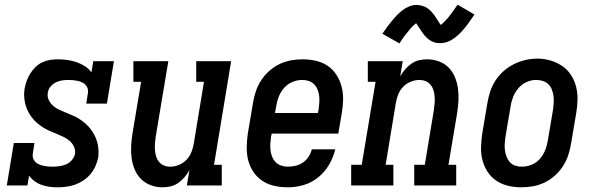

<svg xmlns="http://www.w3.org/2000/svg" viewBox="-20 -791 2540 819"><path d="M225 8Q208 8 190 5.5Q172 3 156.5 -2.5Q141 -8 127.5 -18Q114 -28 104 -42L97 0H9L39 -181H127L120 -136Q118 -126 121 -116.5Q124 -107 130.5 -100.5Q137 -94 146 -90Q155 -86 164.5 -84Q174 -82 184 -81Q194 -80 204 -80Q218 -80 233 -82Q248 -84 262 -90Q276 -96 286.5 -108Q297 -120 300 -135Q302 -152 295 -166.5Q288 -181 276 -191Q264 -201 249 -208Q234 -215 219.5 -221Q205 -227 190 -233.5Q175 -240 162 -248.5Q149 -257 137 -267.5Q125 -278 115.5 -290.5Q106 -303 99 -317Q92 -331 88 -347Q84 -363 83 -379.5Q82 -396 85 -413Q88 -430 94 -446.5Q100 -463 109.5 -478Q119 -493 132 -505.5Q145 -518 161 -525.5Q177 -533 194 -535.5Q211 -538 228 -538Q248 -538 268.5 -535Q289 -532 307.5 -525.5Q326 -519 342.5 -508.5Q359 -498 370 -482L378 -530H466L436 -349H348L355 -394Q357 -404 354 -413.5Q351 -423 344.5 -429.5Q338 -436 329.5 -440Q321 -444 311.5 -446Q302 -448 292 -449Q282 -450 272 -450Q259 -450 245 -448Q231 -446 218 -439.5Q205 -433 195.5 -421.5Q186 -410 184 -396Q181 -379 188 -364.5Q195 -350 207 -339.5Q219 -329 233.5 -322.5Q248 -316 262.5 -310Q277 -304 292 -297.5Q307 -291 320 -282.5Q333 -274 345 -263.5Q357 -253 366.5 -240.5Q376 -228 383 -214.5Q390 -201 394.5 -185Q399 -169 400 -152.5Q401 -136 399 -119Q395 -100 387 -82Q379 -64 366 -48.5Q353 -33 336 -21.5Q319 -10 300.5 -3.5Q282 3 263 5.5Q244 8 225 8Z M673 8Q647 8 623 -1Q599 -10 581.5 -27.5Q564 -45 554.5 -68Q545 -91 541.5 -116.5Q538 -142 539.5 -168.5Q541 -195 545 -221L582 -442H549V-530H698L644 -207Q642 -193 641 -178.5Q640 -164 641 -150.5Q642 -137 646 -124Q650 -111 658.5 -100.5Q667 -90 679.5 -85Q692 -80 707 -80Q725 -80 744 -88Q763 -96 776.5 -110.5Q790 -125 797 -143.5Q804 -162 807 -181L850 -442H817V-530H966L893 -88H926V0H777L788 -65Q779 -49 767 -35Q755 -21 740 -10.5Q725 0 707.5 4Q690 8 673 8Z M1208 8Q1179 8 1151 2Q1123 -4 1100 -19Q1077 -34 1061.5 -57Q1046 -80 1039 -106.5Q1032 -133 1032.5 -162.5Q1033 -192 1037 -221L1059 -351Q1063 -376 1071 -400.5Q1079 -425 1093.5 -447.5Q1108 -470 1128 -488Q1148 -506 1172 -517.5Q1196 -529 1221 -533.5Q1246 -538 1271 -538Q1300 -538 1328 -531.5Q1356 -525 1378 -510Q1400 -495 1415 -472Q1430 -449 1437 -422Q1444 -395 1443.5 -366Q1443 -337 1438 -309L1423 -221H1139L1136 -207Q1134 -192 1133 -177.5Q1132 -163 1134 -148.5Q1136 -134 1141.5 -121Q1147 -108 1156.5 -98.5Q1166 -89 1180 -84.5Q1194 -80 1208 -80Q1225 -80 1241.5 -84Q1258 -88 1272.5 -98Q1287 -108 1296.5 -123Q1306 -138 1310 -154H1410Q1402 -120 1384 -89Q1366 -58 1338 -35Q1310 -12 1276 -2Q1242 8 1208 8ZM1336 -309 1339 -323Q1341 -338 1342 -352.5Q1343 -367 1341.5 -381Q1340 -395 1335 -408Q1330 -421 1320.5 -431Q1311 -441 1297.5 -445.5Q1284 -450 1269 -450Q1248 -450 1227.5 -441.5Q1207 -433 1192 -416Q1177 -399 1169 -378.5Q1161 -358 1158 -337L1153 -309Z M1478 0V-88H1523L1582 -442H1549V-530H1698L1687 -465Q1696 -481 1708 -495Q1720 -509 1735 -519.5Q1750 -530 1767.5 -534Q1785 -538 1802 -538Q1828 -538 1852.5 -529Q1877 -520 1894 -502.5Q1911 -485 1920.5 -462Q1930 -439 1933.5 -413.5Q1937 -388 1935.5 -361.5Q1934 -335 1930 -309L1893 -88H1926V0H1747V-88H1792L1831 -323Q1833 -337 1834 -351.5Q1835 -366 1834 -379.5Q1833 -393 1829 -406Q1825 -419 1816.5 -429.5Q1808 -440 1795.5 -445Q1783 -450 1769 -450Q1750 -450 1731 -442Q1712 -434 1698.5 -419.5Q1685 -405 1678 -386.5Q1671 -368 1668 -349L1625 -88H1658V0ZM1684 -606 1611 -647Q1623 -665 1634 -679.5Q1645 -694 1655 -706Q1665 -718 1675 -728Q1685 -738 1698 -748Q1711 -758 1726.5 -764Q1742 -770 1757 -770Q1763 -770 1768 -769Q1773 -768 1778 -767Q1783 -766 1788 -764Q1793 -762 1797.5 -759.5Q1802 -757 1806 -754Q1810 -751 1813.5 -748Q1817 -745 1821 -740.5Q1825 -736 1828 -732Q1831 -728 1834 -724Q1837 -720 1839 -716.5Q1841 -713 1844 -709Q1847 -705 1849.5 -700.5Q1852 -696 1855 -691.5Q1858 -687 1860 -685Q1864 -687 1869.5 -692.5Q1875 -698 1878.5 -701.5Q1882 -705 1885.5 -709Q1889 -713 1893.5 -718Q1898 -723 1902 -729Q1906 -735 1911 -741.5Q1916 -748 1921 -755.5Q1926 -763 1932 -771L2004 -729Q1992 -712 1981.5 -697Q1971 -682 1961 -670Q1951 -658 1941 -648Q1931 -638 1917.5 -628Q1904 -618 1889 -612.5Q1874 -607 1858 -607Q1852 -607 1845.5 -607.5Q1839 -608 1833.5 -610Q1828 -612 1822.5 -614.5Q1817 -617 1812 -620.5Q1807 -624 1803 -627.5Q1799 -631 1794.5 -636Q1790 -641 1786.5 -645.5Q1783 -650 1780 -654.5Q1777 -659 1774 -663.5Q1771 -668 1767 -674Q1763 -680 1760 -684.5Q1757 -689 1755 -692Q1751 -689 1745.5 -684Q1740 -679 1736.5 -675.5Q1733 -672 1729.5 -667.5Q1726 -663 1722 -658Q1718 -653 1713.5 -647.5Q1709 -642 1704 -635.5Q1699 -629 1694 -621.5Q1689 -614 1684 -606Z M2204 8Q2175 8 2147.5 1.5Q2120 -5 2097.5 -20Q2075 -35 2060 -58Q2045 -81 2038 -108Q2031 -135 2032 -164Q2033 -193 2037 -221L2059 -351Q2063 -376 2071 -400.5Q2079 -425 2093.5 -447.5Q2108 -470 2128.5 -488Q2149 -506 2172.5 -517.5Q2196 -529 2221 -535Q2246 -541 2272 -541Q2301 -541 2328 -533Q2355 -525 2377.5 -510Q2400 -495 2415 -472Q2430 -449 2437 -422.5Q2444 -396 2443.5 -366.5Q2443 -337 2438 -309L2416 -179Q2412 -154 2404 -129.5Q2396 -105 2381.5 -82.5Q2367 -60 2347 -42Q2327 -24 2303 -12.5Q2279 -1 2254 3.5Q2229 8 2204 8ZM2206 -80Q2227 -80 2248 -88.5Q2269 -97 2283.5 -114Q2298 -131 2306 -151.5Q2314 -172 2317 -193L2339 -323Q2341 -338 2342 -352.5Q2343 -367 2341 -381.5Q2339 -396 2334 -409Q2329 -422 2319.5 -431.5Q2310 -441 2296 -445.5Q2282 -450 2267 -450Q2246 -450 2226 -441Q2206 -432 2191.5 -415Q2177 -398 2169 -378Q2161 -358 2158 -337L2136 -207Q2134 -192 2133 -177.5Q2132 -163 2134 -149Q2136 -135 2141 -122Q2146 -109 2155 -99Q2164 -89 2177.5 -84.5Q2191 -80 2206 -80Z"/></svg>

Font: Iosevka Slab Semibold Oblique
Style: Regular
Weight: 600
Italic angle: -9°
Monospace: yes
Designer: Belleve Invis
Foundry: Belleve Invis
Version: Version 11.1.1; ttfautohint (v1.8.3)